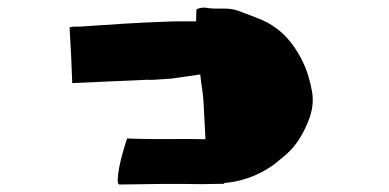

<svg xmlns="http://www.w3.org/2000/svg" viewBox="-20 -392 1040 513"><path d="M438 -182Q413 -180 394 -179Q375 -178 375 -179L173 -170Q172 -190 171.5 -208Q171 -226 170 -245Q169 -262 168 -280.5Q167 -299 166 -319Q174 -321 181.5 -321Q189 -321 195 -321Q251 -325 307.5 -328.5Q364 -332 420 -334Q441 -335 462 -335Q483 -335 504 -335Q504 -349 504.5 -358Q505 -367 505 -367Q513 -371 521.5 -371.5Q530 -372 539 -370Q550 -369 560.5 -369Q571 -369 582 -369Q604 -369 625 -360Q643 -353 660.5 -346.5Q678 -340 694 -332Q725 -315 747 -290.5Q769 -266 785 -235Q796 -214 803 -191.5Q810 -169 814 -146Q820 -108 804 -69Q794 -43 779 -19.5Q764 4 743 22Q731 32 719 42Q707 52 693 60Q640 92 579 97V99Q563 99 548 99.5Q533 100 518 100Q463 99 409 99.5Q355 100 300 101Q294 101 294.5 87Q295 73 299 53Q303 33 308.5 14Q314 -5 317.5 -16Q321 -27 320 -22Q328 -22 336.5 -21.5Q345 -21 352 -21Q396 -20 440.5 -20.5Q485 -21 529 -20Q528 -44 526.5 -67.5Q525 -91 524 -116Q523 -136 520 -155Q517 -174 515 -193Q496 -190 476.5 -187.5Q457 -185 438 -182Z"/></svg>

Font: Palette Mosaic
Style: Regular
Weight: 400
Designer: Shibuyafont
Version: Version 1.001